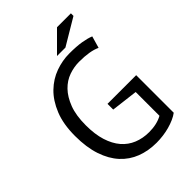

<svg xmlns="http://www.w3.org/2000/svg" viewBox="-250 -985 1113 1113"><g transform="rotate(-45 306.0 -429.0)"><path d="M321 -349H556V-41Q540 -29 517.5 -19Q495 -9 469.5 -2Q444 5 416.5 8.5Q389 12 363 12Q296 12 240 -9.5Q184 -31 143 -75.5Q102 -120 79 -188.5Q56 -257 56 -350Q56 -447 84 -516Q112 -585 157 -628.5Q202 -672 258 -692Q314 -712 370 -712Q430 -712 469 -705.5Q508 -699 535 -688L514 -615Q466 -638 377 -638Q335 -638 293.5 -623.5Q252 -609 219 -575Q186 -541 165 -486Q144 -431 144 -350Q144 -276 161 -222Q178 -168 208.5 -132.5Q239 -97 282 -79.5Q325 -62 376 -62Q440 -62 485 -87V-282L321 -302ZM428 -870H542V-849L379 -752H310Z"/></g></svg>

Font: PTSans
Style: Regular
Weight: 400
Designer: A.Korolkova, O.Umpeleva, V.Yefimov
Foundry: ParaType Ltd
Version: Version 2.003W OFL